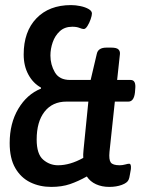

<svg xmlns="http://www.w3.org/2000/svg" viewBox="-20 -727 560 754"><path d="M181 7Q136 7 99 -11Q62 -29 40 -67Q18 -105 18 -165Q18 -243 52 -300Q86 -357 141 -379V-383Q110 -400 91.5 -434Q73 -468 73 -513Q73 -603 123 -655Q173 -707 259 -707Q277 -707 296 -703Q315 -699 328 -691.5Q341 -684 341 -674Q341 -666 336 -651.5Q331 -637 323.5 -625Q316 -613 309 -613Q303 -613 292 -617.5Q281 -622 264 -622Q234 -622 215 -604.5Q196 -587 187 -561Q178 -535 178 -509Q178 -473 195.5 -443Q213 -413 255 -413H336L360 -515Q365 -540 398 -540H417Q438 -540 445 -533Q452 -526 451 -515L440 -413H493Q515 -413 511 -377L510 -364Q506 -328 484 -328H431L410 -131Q407 -100 415 -89Q423 -78 450 -78Q461 -78 471.5 -81Q482 -84 487 -84Q496 -84 494 -63Q492 -54 490 -40.5Q488 -27 485 -21Q480 -9 458.5 -1Q437 7 409 7Q380 7 357 -3.5Q334 -14 321 -34Q287 -15 255 -4Q223 7 181 7ZM208 -78Q255 -78 307 -107Q306 -119 308 -138L327 -328H241Q186 -328 155 -288.5Q124 -249 124 -179Q124 -122 149.5 -100Q175 -78 208 -78Z"/></svg>

Font: Asap Condensed Condensed Medium
Style: Italic
Weight: 500
Width: 3
Italic angle: -6°
Designer: Pablo Cosgaya
Foundry: Omnibus-Type
Version: Version 3.001; ttfautohint (v1.8.4.7-5d5b)